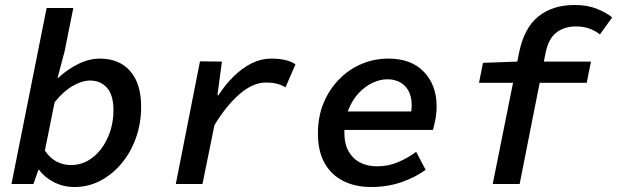

<svg xmlns="http://www.w3.org/2000/svg" viewBox="-20 -738 2475 770"><path d="M279 12Q234 12 196 -7.5Q158 -27 137 -57H134L114 0H26L167 -706H274L239 -532L211 -426H214Q249 -459 293 -481Q337 -503 380 -503Q458 -503 502 -453Q546 -403 546 -310Q546 -243 525 -184.5Q504 -126 467 -82Q430 -38 382 -13Q334 12 279 12ZM265 -76Q301 -76 331.5 -93Q362 -110 385 -140Q408 -170 421.5 -210Q435 -250 435 -296Q435 -357 409 -386Q383 -415 341 -415Q309 -415 271 -393Q233 -371 199 -328L160 -134Q181 -103 208 -89.5Q235 -76 265 -76Z M685 0 782 -492 870 -491 852 -356H856Q883 -398 917 -431.5Q951 -465 989 -484Q1027 -503 1067 -503Q1100 -503 1125 -497Q1150 -491 1165 -480L1125 -388Q1108 -398 1089 -402.5Q1070 -407 1047 -407Q994 -407 940.5 -360.5Q887 -314 840 -236L792 0Z M1469 12Q1405 12 1357 -12Q1309 -36 1282 -83.5Q1255 -131 1255 -203Q1255 -270 1277.5 -324.5Q1300 -379 1339.5 -419.5Q1379 -460 1430 -481.5Q1481 -503 1537 -503Q1630 -503 1680.5 -449.5Q1731 -396 1731 -312Q1731 -284 1725.5 -256Q1720 -228 1716 -217H1336L1348 -291H1661L1625 -273Q1628 -283 1629.5 -294Q1631 -305 1631 -315Q1631 -365 1604.5 -392.5Q1578 -420 1533 -420Q1504 -420 1473.5 -405.5Q1443 -391 1418 -364Q1393 -337 1377 -297.5Q1361 -258 1361 -208Q1361 -161 1378 -131Q1395 -101 1424.5 -86Q1454 -71 1492 -71Q1537 -71 1576 -87.5Q1615 -104 1649 -129L1687 -57Q1646 -27 1590 -7.5Q1534 12 1469 12Z M1956 0 2062 -528Q2082 -626 2139 -672Q2196 -718 2285 -718Q2335 -718 2373 -703Q2411 -688 2435 -668L2386 -600Q2365 -616 2342 -624Q2319 -632 2289 -632Q2244 -632 2212 -608Q2180 -584 2168 -526L2064 0ZM1901 -406 1917 -486 2056 -491H2350L2333 -406Z"/></svg>

Font: Source Code Pro ExtraLight SemiBold
Style: Italic
Weight: 600
Italic angle: -11°
Monospace: yes
Version: Version 1.016;hotconv 1.0.116;makeotfexe 2.5.65601